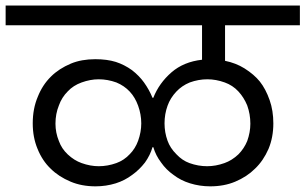

<svg xmlns="http://www.w3.org/2000/svg" viewBox="-47 -760 1090 685"><path d="M305.2 -167Q336.9 -167 368.2 -178.2Q395.5 -188 416 -210Q435.5 -229.5 445.8 -257.8Q457 -289.1 457 -319.8Q457 -351.6 445.8 -382.8Q435.1 -412.6 416 -433.1Q396.5 -454.1 368.2 -465.8Q336.9 -477.1 305.2 -477.1Q275.4 -477.1 244.1 -465.8Q214.4 -455.1 194.8 -434.1Q173.3 -412.6 163.1 -383.8Q150.9 -354 150.9 -318.8Q150.9 -286.6 163.1 -256.8Q172.9 -229.5 194.8 -209Q217.8 -187.5 244.1 -178.2Q275.4 -167 305.2 -167ZM-26.9 -669.9V-740.2H1022.9V-669.9H755.9V-543Q794.4 -535.2 825.2 -516.1Q859.9 -494.1 879.9 -469.2Q900.9 -442.9 915 -402.8Q928.2 -365.2 928.2 -319.8Q928.2 -270 911.1 -229Q892.6 -186.5 862.8 -158.2Q834 -129.4 792 -111.8Q752.4 -95.2 703.1 -95.2Q665.5 -95.2 630.9 -106Q597.7 -116.2 571.8 -136.2Q545.9 -154.3 527.8 -180.2Q508.8 -205.1 500 -234.9H497.1Q488.8 -206.1 470.2 -180.2Q450.2 -154.3 424.8 -136.2Q398.4 -116.2 366.2 -106Q331.5 -95.2 293.9 -95.2Q244.6 -95.2 205.1 -111.8Q162.1 -129.9 133.8 -158.2Q104 -186.5 86.9 -229Q69.8 -270 69.8 -319.8Q69.8 -372.6 87.9 -415Q104.5 -457 134.8 -486.8Q163.1 -515.1 206.1 -533.2Q243.7 -548.8 293 -548.8Q335 -548.8 366.2 -539.1Q396.5 -529.3 423.8 -509.8Q449.7 -489.7 466.8 -465.8Q485.4 -439.9 497.1 -411.1H500Q520.5 -463.4 564.9 -502Q608.4 -539.6 673.8 -546.9V-669.9ZM540 -319.8Q540 -287.6 550.8 -257.8Q560.1 -231.9 582 -210Q603 -187.5 628.9 -178.2Q660.2 -167 691.9 -167Q722.7 -167 753.9 -178.2Q780.3 -187.5 803.2 -209Q823.7 -229.5 835 -256.8Q846.2 -288.1 846.2 -318.8Q846.2 -352.5 835 -383.8Q823.2 -412.6 803.2 -434.1Q783.2 -455.6 754.9 -465.8Q723.6 -477.1 692.9 -477.1Q661.1 -477.1 629.9 -465.8Q601.6 -454.1 582 -433.1Q560.5 -410.2 550.8 -382.8Q540 -353 540 -319.8Z"/></svg>

Font: PoppinsZ
Style: Regular
Weight: 400
Designer: Ninad Kale (Devanagari), Jonny Pinhorn (Latin)
Foundry: Indian Type Foundry
Version: Version 3.002;FEAKit 1.0